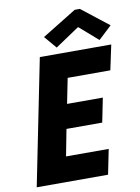

<svg xmlns="http://www.w3.org/2000/svg" viewBox="-101 -1015 790 1082"><g transform="rotate(-10 294.0 -474.0)"><path d="M164.1 -719.7H572.8L542.5 -577.1H298.3L269.5 -433.1H474.1L446.3 -294.9H241.7L212.4 -142.6H456.5L427.7 0H19.5ZM207 -826.7 403.8 -947.8H433.6L587.9 -826.7L512.2 -755.9L407.7 -847.2H403.3L267.1 -755.9Z"/></g></svg>

Font: Reddit Sans Vanilla ExtraBold
Style: Italic
Weight: 800
Italic angle: -11.25°
Designer: Stephen Hutchings
Version: Version 1.013